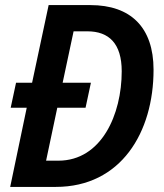

<svg xmlns="http://www.w3.org/2000/svg" viewBox="-20 -734 646 754"><path d="M20 0H199C455 0 583 -214 583 -460C583 -627 493 -714 335 -714H171L106 -409H43L22 -311H85ZM209 -103H161L205 -311H316L337 -409H226L269 -611H323C408 -611 458 -563 458 -454C458 -285 379 -103 209 -103Z"/></svg>

Font: Noto Sans SemiCondensed SemiBold
Style: Italic
Weight: 600
Width: 4
Italic angle: -12°
Designer: Monotype Design Team
Foundry: Monotype Imaging Inc.
Version: Version 2.013